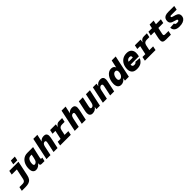

<svg xmlns="http://www.w3.org/2000/svg" viewBox="716 -3172 5767 5767"><g transform="rotate(-45 3600.0 -288.0)"><path d="M11 150 38 20H178Q268 20 287 -70L359 -410H141L168 -540H557L457 -66Q441 10 407.5 58Q374 106 315.5 128Q257 150 167 150ZM392 -594 420 -726H590L562 -594Z M760 12Q698 12 661.5 -32.5Q625 -77 625 -168Q625 -273 661 -357Q697 -441 766.5 -490.5Q836 -540 936 -540H1179L1106 -218Q1101 -195 1096.5 -172.5Q1092 -150 1092 -138Q1092 -120 1112 -120H1152L1124 0H1008Q968 0 954 -14.5Q940 -29 940 -56Q940 -71 944 -93Q912 -50 865.5 -19Q819 12 760 12ZM844 -134Q885 -134 915.5 -169Q946 -204 964 -292L988 -410H940Q895 -410 864 -382.5Q833 -355 817 -308.5Q801 -262 801 -206Q801 -134 844 -134Z M1208 0 1358 -710H1530L1479 -476Q1510 -515 1549.5 -533.5Q1589 -552 1636 -552Q1706 -552 1734 -520Q1762 -488 1762 -444Q1762 -404 1754 -359.5Q1746 -315 1736 -270L1678 0H1508L1568 -278Q1573 -298 1577.5 -323.5Q1582 -349 1582 -366Q1582 -384 1572 -397Q1562 -410 1540 -410Q1504 -410 1479 -384Q1454 -358 1441 -298L1378 0Z M1788 0 1815 -130H1937L1997 -410H1875L1902 -540H2144L2131 -435Q2154 -486 2190 -513Q2226 -540 2284 -540H2412L2384 -406H2272Q2217 -406 2186 -380Q2155 -354 2143 -300L2107 -130H2267L2240 0Z M2408 0 2558 -710H2730L2679 -476Q2710 -515 2749.5 -533.5Q2789 -552 2836 -552Q2906 -552 2934 -520Q2962 -488 2962 -444Q2962 -404 2954 -359.5Q2946 -315 2936 -270L2878 0H2708L2768 -278Q2773 -298 2777.5 -323.5Q2782 -349 2782 -366Q2782 -384 2772 -397Q2762 -410 2740 -410Q2704 -410 2679 -384Q2654 -358 2641 -298L2578 0Z M3158 12Q3103 12 3071.5 -22Q3040 -56 3040 -114Q3040 -146 3044.5 -173.5Q3049 -201 3055 -229L3121 -540H3291L3230 -253Q3226 -232 3222 -211.5Q3218 -191 3218 -172Q3218 -130 3258 -130Q3336 -130 3361 -246L3423 -540H3593L3478 0H3328L3343 -87Q3280 12 3158 12Z M3603 0 3718 -540H3873L3856 -444Q3889 -500 3936 -526Q3983 -552 4040 -552Q4105 -552 4135.5 -519.5Q4166 -487 4166 -428Q4166 -406 4162 -380.5Q4158 -355 4152 -328L4083 0H3913L3980 -316Q3986 -342 3986 -362Q3986 -382 3974.5 -396Q3963 -410 3938 -410Q3907 -410 3878 -384.5Q3849 -359 3838 -306L3773 0Z M4378 12Q4304 12 4265.5 -36.5Q4227 -85 4227 -172Q4227 -252 4248 -321Q4269 -390 4306.5 -442Q4344 -494 4393 -523Q4442 -552 4498 -552Q4553 -552 4588.5 -529Q4624 -506 4635 -464L4688 -710H4858L4707 0H4541L4556 -88Q4524 -40 4477 -14Q4430 12 4378 12ZM4471 -134Q4505 -134 4534.5 -160Q4564 -186 4582 -229Q4600 -272 4600 -322Q4600 -406 4529 -406Q4494 -406 4465 -379.5Q4436 -353 4419.5 -308.5Q4403 -264 4403 -209Q4403 -134 4471 -134Z M5047 12Q4933 12 4881.5 -44.5Q4830 -101 4830 -192Q4830 -296 4870 -377.5Q4910 -459 4983.5 -505.5Q5057 -552 5159 -552Q5263 -552 5316.5 -496Q5370 -440 5370 -352Q5370 -315 5365 -280.5Q5360 -246 5352 -220H5000Q5000 -213 5000 -206Q5000 -163 5022.5 -148.5Q5045 -134 5073 -134Q5103 -134 5127.5 -143Q5152 -152 5159 -178L5333 -164Q5299 -83 5232.5 -35.5Q5166 12 5047 12ZM5135 -406Q5052 -406 5019 -324H5196Q5198 -332 5199 -339Q5200 -346 5200 -356Q5200 -376 5185.5 -391Q5171 -406 5135 -406Z M5388 0 5415 -130H5537L5597 -410H5475L5502 -540H5744L5731 -435Q5754 -486 5790 -513Q5826 -540 5884 -540H6012L5984 -406H5872Q5817 -406 5786 -380Q5755 -354 5743 -300L5707 -130H5867L5840 0Z M6278 0Q6205 0 6174 -26Q6143 -52 6143 -106Q6143 -140 6151 -181Q6159 -222 6169 -268L6200 -410H6050L6078 -540H6228L6255 -667H6425L6398 -540H6607L6579 -410H6370L6339 -268Q6332 -234 6327 -209.5Q6322 -185 6322 -170Q6322 -152 6335.5 -141Q6349 -130 6379 -130H6520L6493 0Z M6852 12Q6638 12 6627 -162L6796 -174Q6799 -146 6816.5 -133Q6834 -120 6874 -120Q6915 -120 6935.5 -129Q6956 -138 6956 -160Q6956 -181 6938.5 -191Q6921 -201 6864 -214Q6774 -235 6738 -270Q6702 -305 6702 -368Q6702 -419 6723 -458Q6744 -497 6793 -518.5Q6842 -540 6926 -540H7174L7147 -410H6905Q6888 -410 6879 -402Q6870 -394 6870 -382Q6870 -363 6886 -355Q6902 -347 6944 -336Q7018 -318 7057.5 -296Q7097 -274 7111.5 -244.5Q7126 -215 7126 -176Q7126 -123 7096 -80.5Q7066 -38 7005 -13Q6944 12 6852 12Z"/></g></svg>

Font: Geist Mono Black
Style: Italic
Weight: 900
Italic angle: -12°
Monospace: yes
Designer: Basement.studio, Andrés Briganti, Mateo Zaragoza
Foundry: Basement.studio, Vercel, Andrés Briganti, Guido Ferreyra, Mateo Zaragoza
Version: Version 1.500; ttfautohint (v1.8.4.7-5d5b)